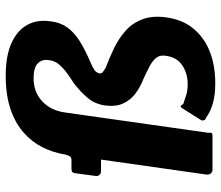

<svg xmlns="http://www.w3.org/2000/svg" viewBox="-72 -710 792 689"><g transform="rotate(-90 324.5 -366.0)"><path d="M397 -742Q468 -742 513.5 -721.5Q559 -701 579 -665Q599 -629 592 -581Q588 -546 570 -521Q552 -496 521 -476.5Q490 -457 443 -437Q426 -430 416.5 -423Q407 -416 405 -404Q405 -398 409.5 -394Q414 -390 426 -383Q461 -370 496 -353Q531 -336 558.5 -311.5Q586 -287 599.5 -251Q613 -215 606 -165Q598 -107 565.5 -68Q533 -29 483 -9.5Q433 10 369 10Q327 10 296.5 1Q266 -8 248 -22Q240 -24 237.5 -29.5Q235 -35 237 -40L281 -110Q285 -116 289 -113Q293 -110 295 -105Q310 -100 326.5 -94.5Q343 -89 366 -89Q405 -89 434 -108.5Q463 -128 468 -166Q472 -187 462 -200.5Q452 -214 432.5 -224.5Q413 -235 387 -247Q358 -258 334 -275.5Q310 -293 297.5 -320Q285 -347 290 -385Q295 -421 316 -446.5Q337 -472 369 -497Q388 -509 406 -522Q424 -535 437.5 -551Q451 -567 453 -589Q456 -613 440.5 -627.5Q425 -642 388 -642Q338 -642 305 -611Q272 -580 265 -530L192 -15Q193 -5 191 -2.5Q189 0 181 0H58Q51 0 46 -6.5Q41 -13 42 -21L95 -394Q96 -399 95.5 -399.5Q95 -400 90 -400H54Q46 -400 41 -405.5Q36 -411 37 -419L47 -493Q48 -500 51 -503Q54 -506 64 -506H95Q104 -506 108 -513Q112 -520 114 -529Q121 -572 140 -610Q159 -648 193 -678Q227 -708 277.5 -725Q328 -742 397 -742Z"/></g></svg>

Font: Libre Franklin Thin
Style: Bold Italic
Weight: 700
Italic angle: -8°
Version: Version 3.000